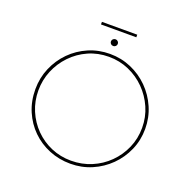

<svg xmlns="http://www.w3.org/2000/svg" viewBox="-151 -1025 1167 1180"><g transform="rotate(20 432.5 -435.0)"><path d="M74 -350Q74 -424 102 -489.5Q130 -555 179 -604.5Q228 -654 293 -682Q358 -710 432 -710Q506 -710 571 -682Q636 -654 685.5 -604.5Q735 -555 763.5 -489.5Q792 -424 792 -350Q792 -276 763.5 -211Q735 -146 685.5 -97Q636 -48 571 -20Q506 8 432 8Q358 8 293 -18.5Q228 -45 179 -93Q130 -141 102 -206.5Q74 -272 74 -350ZM94 -349Q94 -279 120 -217.5Q146 -156 192 -109.5Q238 -63 299 -37Q360 -11 429 -11Q500 -11 562 -37Q624 -63 671 -109.5Q718 -156 745 -217.5Q772 -279 772 -350Q772 -420 745 -481.5Q718 -543 671.5 -590Q625 -637 563.5 -664Q502 -691 432 -691Q360 -691 298.5 -663.5Q237 -636 191 -588Q145 -540 119.5 -478.5Q94 -417 94 -349ZM410 -784Q410 -793 416.5 -799.5Q423 -806 433 -806Q442 -806 448.5 -799.5Q455 -793 455 -784Q455 -775 448.5 -768.5Q442 -762 433 -762Q423 -762 416.5 -768.5Q410 -775 410 -784ZM317 -878H548V-861H317Z"/></g></svg>

Font: Synthetic Thin
Style: Regular
Weight: 100
Designer: Santiago Orozco
Foundry: Typemade
Version: Version 2.000; ttfautohint (v1.8.4.7-5d5b)